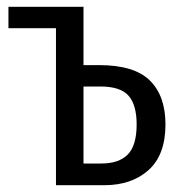

<svg xmlns="http://www.w3.org/2000/svg" viewBox="-20 -546 534 566"><path d="M272.9 -354Q376 -354 421.9 -308.6Q467.8 -263.2 467.8 -179.2Q467.8 -89.4 418 -44.7Q368.2 0 287.1 0H145V-462.9H4.9V-525.9H227.1L226.1 -524.9V-354ZM278.8 -64Q330.6 -64 356.7 -90.6Q382.8 -117.2 382.8 -179.2Q382.8 -236.8 358.9 -263.9Q335 -291 275.9 -291H226.1V-64Z"/></svg>

Font: Fira Sans Compressed Book
Style: Regular
Weight: 350
Width: 1
Designer: Carrois Corporate & Edenspiekermann AG
Foundry: Carrois Corporate GbR & Edenspiekermann AG
Version: Version 4.203;PS 004.203;hotconv 1.0.88;makeotf.lib2.5.64775